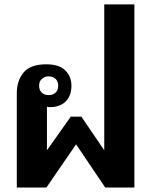

<svg xmlns="http://www.w3.org/2000/svg" viewBox="-20 -845 681 865"><path d="M242.2 -458.5Q242.2 -479 230 -490Q217.8 -501 198.2 -501Q181.6 -501 168.9 -489.7Q156.2 -478.5 156.2 -459Q156.2 -439 168.2 -427.7Q180.2 -416.5 198.2 -416.5Q218.8 -416.5 230.5 -427.7Q242.2 -439 242.2 -458.5ZM55.7 -425.3Q55.7 -481.9 86.7 -518.8Q117.7 -555.7 189.5 -555.2Q246.1 -555.2 273.9 -528.1Q301.8 -501 301.8 -458.5Q301.8 -413.6 275.9 -387.9Q250 -362.3 205.1 -362.3Q201.2 -362.3 197.5 -362.8Q193.8 -363.3 191.4 -364.3Q191.4 -364.3 191.4 -168L298.8 -319.3H346.7L449.7 -168V-825.2H585.4V0H454.1L322.8 -194.8L189 0H55.7Z"/></svg>

Font: Roboto Web
Style: Bold
Weight: 700
Designer: Google
Version: Version 1.200310; 2013